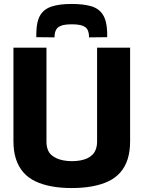

<svg xmlns="http://www.w3.org/2000/svg" viewBox="-20 -941 726 971"><path d="M48 -227V-700H215V-225Q215 -203 221 -186Q227 -169 239 -158Q251 -147 267 -140Q283 -133 302.5 -129.5Q322 -126 343 -126Q366 -126 385.5 -129.5Q405 -133 420.5 -140Q436 -147 447.5 -158.5Q459 -170 465 -187Q471 -204 471 -225V-700H638V-227Q638 -175 625.5 -136Q613 -97 588.5 -69Q564 -41 528 -24Q492 -7 445.5 1.5Q399 10 343 10Q287 10 241 1.5Q195 -7 159 -24Q123 -41 98.5 -69Q74 -97 61 -136Q48 -175 48 -227ZM343 -921Q400 -921 439.5 -910Q479 -899 499.5 -868Q520 -837 522 -779Q522 -773 522 -766.5Q522 -760 522 -753L430 -752Q430 -754 430 -756.5Q430 -759 430 -761Q429 -778 422.5 -791Q416 -804 397 -811Q378 -818 343 -818Q308 -818 289.5 -811Q271 -804 264 -791Q257 -778 256 -761Q256 -759 256 -756.5Q256 -754 256 -752L164 -753Q163 -760 163.5 -767Q164 -774 164 -780Q165 -833 183.5 -864Q202 -895 241 -908Q280 -921 343 -921Z"/></svg>

Font: Georama ExtraCondensed Thin
Style: Bold
Weight: 700
Version: Version 1.001